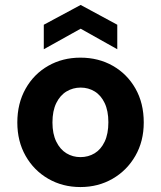

<svg xmlns="http://www.w3.org/2000/svg" viewBox="-20 -744 651 776"><path d="M305 12Q233 12 175 -21.5Q117 -55 83.5 -114Q50 -173 50 -249Q50 -326 83.5 -385.5Q117 -445 175 -478Q233 -511 305 -511Q378 -511 436 -478Q494 -445 527.5 -386Q561 -327 561 -249Q561 -173 527 -114Q493 -55 435 -21.5Q377 12 305 12ZM305 -109Q337 -109 362.5 -124.5Q388 -140 403 -171.5Q418 -203 418 -250Q418 -296 403 -327.5Q388 -359 362.5 -374.5Q337 -390 306 -390Q275 -390 249 -374.5Q223 -359 207.5 -327.5Q192 -296 192 -249Q192 -203 207.5 -171.5Q223 -140 248.5 -124.5Q274 -109 305 -109ZM157 -545V-644L306 -724L454 -644V-545L306 -628Z"/></svg>

Font: DM Sans 20pt ExtraBold
Style: Regular
Weight: 800
Version: Version 4.004;gftools[0.9.30]